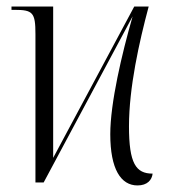

<svg xmlns="http://www.w3.org/2000/svg" viewBox="-20 -556 523 585"><path d="M399 9C429 9 443 -8 445 -27C394 -27 373 -58 373 -171C373 -289 404 -428 433 -536H389L142 -75V-536H15V-526H24C80 -526 88 -518 88 -452V0H113L384 -506C351 -391 316 -242 316 -147C316 -41 348 9 399 9Z"/></svg>

Font: Noto Serif Display ExtraCondensed Light
Style: Regular
Weight: 300
Width: 2
Designer: Monotype Design Team
Foundry: Monotype Imaging Inc.
Version: Version 2.009